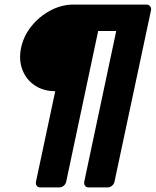

<svg xmlns="http://www.w3.org/2000/svg" viewBox="-20 -720 681 840"><path d="M72.1 -510.5Q83.4 -563.3 118.1 -606.1Q152.8 -648.9 201.2 -674.4Q249.6 -700 301.7 -700H620.1Q630.7 -700 636.7 -692.8Q642.6 -685.5 640.6 -674.9L480.9 74.9Q478.9 85.5 469.8 92.8Q460.7 100 450.1 100H368.1Q357.5 100 352.1 92.8Q346.6 85.5 348.6 74.9L488.5 -584.5H409.5L269.6 74.9Q267.6 85.5 258.6 92.8Q249.5 100 238.9 100H156.9Q146.2 100 140.8 92.8Q135.4 85.5 137.4 74.9L221.7 -321Q169.6 -321 131.8 -346.6Q94 -372.1 77.8 -415.3Q61.5 -458.4 72.1 -510.5Z"/></svg>

Font: Rubik Light
Style: Italic
Weight: 300
Italic angle: -12°
Designer: Hubert and Fischer
Foundry: Hubert and Fischer
Version: Version 2.300;gftools[0.9.30]